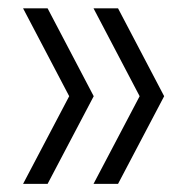

<svg xmlns="http://www.w3.org/2000/svg" viewBox="-20 -512 471 462"><path d="M35.5 -69.5 146.5 -280.5 35.5 -492H94.5L205.5 -280.5L94.5 -69.5ZM205 -69.5 316 -280.5 205 -492H264L375 -280.5L264 -69.5Z"/></svg>

Font: Encode Sans SmCnd Lt
Style: Regular
Weight: 300
Width: 4
Designer: Multiple Designers
Foundry: Impallari Type
Version: Version 3.002; ttfautohint (v1.8.3) -l 8 -r 50 -G 200 -x 14 